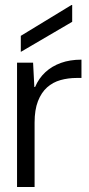

<svg xmlns="http://www.w3.org/2000/svg" viewBox="-20 -746 355 766"><path d="M48 0V-496H112L117 -399H120Q135 -434 161 -458Q187 -482 223 -495Q259 -508 305 -508V-435H286Q252 -435 221.5 -426.5Q191 -418 168 -397.5Q145 -377 131.5 -342.5Q118 -308 118 -257V0ZM63 -539V-603L265 -726H268V-659Z"/></svg>

Font: DM Sans 36pt Light
Style: Regular
Weight: 300
Designer: Colophon Foundry, Jonny Pinhorn
Foundry: Colophon Foundry
Version: Version 4.004;gftools[0.9.30]